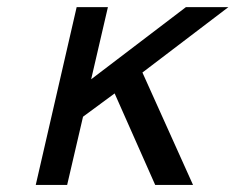

<svg xmlns="http://www.w3.org/2000/svg" viewBox="-20 -523 666 543"><path d="M81.1 0 196.8 -502.9H285.2L237.8 -298.8L505.9 -502.9H626L382.8 -317.9L525.9 0H418.9L304.2 -258.8L214.8 -192.9L169.9 0Z"/></svg>

Font: Perun
Style: Italic
Weight: 400
Italic angle: -12°
Foundry: Stefan Peev, Context Ltd
Version: Version 001.000